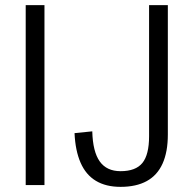

<svg xmlns="http://www.w3.org/2000/svg" viewBox="-20 -720 749 747"><path d="M153 -700V0H80V-700ZM449 7Q392 7 353 -16.5Q314 -40 293.5 -87Q273 -134 270 -202L339 -209Q341 -130 368 -92Q395 -54 449 -54Q508 -54 534 -86Q560 -118 560 -190V-700H633V-196Q633 -129 612.5 -83.5Q592 -38 551 -15.5Q510 7 449 7Z"/></svg>

Font: Pathway Extreme SemiCondensed Light
Style: Regular
Weight: 300
Width: 4
Version: Version 1.001;gftools[0.9.26]